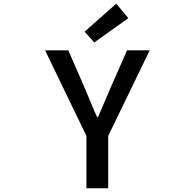

<svg xmlns="http://www.w3.org/2000/svg" viewBox="-20 -1005 1040 1025"><path d="M441.4 0V-279.3L220.7 -736.3H344.7L429.7 -541Q437.5 -522.5 451.2 -490.2Q464.8 -458 476.1 -430.7Q487.3 -403.3 499 -378.9H502.9Q545.9 -477.5 572.3 -541L658.2 -736.3H779.3L557.6 -279.3V0ZM483.4 -778.3 431.6 -835.9 600.6 -985.4 665 -908.2Z"/></svg>

Font: Gen Shin Gothic Monospace Medium
Style: Regular
Weight: 500
Designer: [Source Han Sans]
Ryoko NISHIZUKA  (kana & ideographs); Paul D. Hunt (Latin, Greek & Cyrillic); Wenlong ZHANG  (bopomofo
Version: Version 1.002.20150607